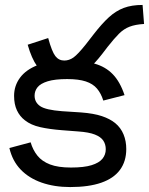

<svg xmlns="http://www.w3.org/2000/svg" viewBox="-20 -745 603 777"><path d="M234 -425Q205 -425 178.5 -436Q152 -447 130 -477.5Q108 -508 92 -564L175 -591Q190 -536 204 -518Q218 -500 240 -500Q260 -500 277.5 -512.5Q295 -525 327 -565L358 -605Q392 -649 420.5 -675Q449 -701 481 -713Q513 -725 557 -725L563 -648Q528 -646 504.5 -637Q481 -628 461.5 -608.5Q442 -589 416 -556L393 -526Q365 -490 340 -468Q315 -446 289.5 -435.5Q264 -425 234 -425ZM264 12Q200 12 148.5 -6Q97 -24 63.5 -59Q30 -94 18 -146L104 -169Q113 -138 131.5 -115Q150 -92 182.5 -79.5Q215 -67 267 -67Q320 -67 350.5 -76.5Q381 -86 394.5 -102.5Q408 -119 408 -141Q408 -161 398 -176Q388 -191 364 -200.5Q340 -210 297 -213L232 -218Q180 -222 142.5 -230.5Q105 -239 81 -258Q60 -274 48.5 -298.5Q37 -323 37 -357Q37 -398 61 -430.5Q85 -463 132.5 -481.5Q180 -500 252 -500Q318 -500 362.5 -487.5Q407 -475 436.5 -444.5Q466 -414 484 -360L398 -338Q389 -367 372.5 -386.5Q356 -406 327 -415.5Q298 -425 252 -425Q202 -425 173 -416Q144 -407 132 -392Q120 -377 120 -358Q120 -331 142.5 -315.5Q165 -300 231 -295L308 -290Q360 -286 392.5 -275Q425 -264 446 -247Q469 -228 480 -201Q491 -174 491 -142Q491 -92 465.5 -57.5Q440 -23 389.5 -5.5Q339 12 264 12Z"/></svg>

Font: utelugu25
Style: Book
Weight: 400
Designer: Jelle Bosma - Monotype Design Team
Foundry: Monotype Imaging Inc.
Version: Version 2.003